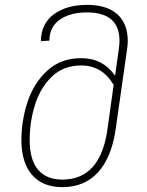

<svg xmlns="http://www.w3.org/2000/svg" viewBox="-20 -759 604 789"><path d="M505 -591Q505 -575 502 -555L455 -226Q438 -111 382.5 -50.5Q327 10 236 10Q156 10 112 -40Q68 -90 68 -184Q68 -264 93.5 -341Q119 -418 174.5 -469Q230 -520 314 -520Q402 -520 453 -448L468 -556Q471 -576 471 -591Q471 -708 337 -708Q268 -708 225.5 -678Q183 -648 183 -592L148 -590Q149 -662 201.5 -700.5Q254 -739 338 -739Q419 -739 462 -700.5Q505 -662 505 -591ZM422 -231 447 -410Q400 -490 314 -490Q241 -490 193.5 -444.5Q146 -399 124 -329Q102 -259 102 -184Q102 -102 136.5 -61.5Q171 -21 236 -21Q394 -21 422 -231Z"/></svg>

Font: FiraGO UltraLight
Style: Italic
Weight: 200
Italic angle: -8°
Designer: bBox Type GmbH
Foundry: bBox Type GmbH
Version: Version 1.001